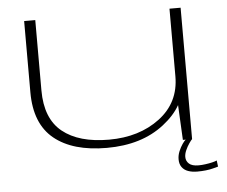

<svg xmlns="http://www.w3.org/2000/svg" viewBox="-52 -646 1008 851"><g transform="rotate(-5 452.0 -220.0)"><path d="M740.5 0H781.5V-584.5H732V-168.5ZM135 -586H85.5V-269Q85.5 -129 168.2 -61.5Q251 6 402 6Q557.5 6 657.2 -71.8Q757 -149.5 757 -247L732 -283.5Q732 -167 640.8 -98.2Q549.5 -29.5 415 -29.5Q281 -29.5 208 -88.5Q135 -147.5 135 -273ZM792.5 145.5Q811.5 145.5 830 143.5Q848.5 141.5 863.2 137.5Q878 133.5 885.5 131.5L882 104Q874.5 107.5 860.8 110.8Q847 114 830.8 116.2Q814.5 118.5 800 118.5Q771 118.5 757.8 106.5Q744.5 94.5 744.5 76.5Q744.5 62.5 751.5 46.8Q758.5 31 767.8 17.5Q777 4 781.5 0H753Q747.5 4 738.2 17.2Q729 30.5 721.5 48.2Q714 66 714 84.5Q714 105.5 724 119.2Q734 133 751.5 139.2Q769 145.5 792.5 145.5Z"/></g></svg>

Font: Anybody ExtraExpanded ExtraLight
Style: Regular
Weight: 250
Width: 8
Version: Version 1.113;gftools[0.9.25]